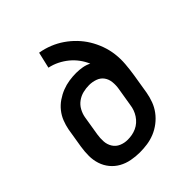

<svg xmlns="http://www.w3.org/2000/svg" viewBox="-203 -867 1006 1006"><g transform="rotate(-45 300.0 -363.5)"><path d="M254 8Q223 8 192 2Q161 -4 135 -18.5Q109 -33 90 -56Q71 -79 61.5 -108Q52 -137 52 -168.5Q52 -200 57 -232L75 -342Q80 -368 90 -393.5Q100 -419 117.5 -441Q135 -463 158.5 -479Q182 -495 207.5 -505Q233 -515 259.5 -519Q286 -523 312 -523Q335 -523 357.5 -519Q380 -515 399 -505Q388 -531 371 -554Q354 -577 332 -595Q310 -613 284 -626Q258 -639 229 -645L250 -735Q286 -729 319.5 -715.5Q353 -702 382 -682Q411 -662 435.5 -636.5Q460 -611 478 -581.5Q496 -552 508.5 -518Q521 -484 525.5 -447.5Q530 -411 527 -373.5Q524 -336 518 -298L500 -188Q495 -160 485 -133Q475 -106 457.5 -82.5Q440 -59 416 -40.5Q392 -22 365 -11Q338 0 310 4Q282 8 254 8ZM256 -84Q273 -84 289 -87Q305 -90 320.5 -97Q336 -104 349 -115.5Q362 -127 371.5 -141.5Q381 -156 386.5 -171.5Q392 -187 394 -203L411 -306Q415 -330 412.5 -354Q410 -378 397 -396Q384 -414 361.5 -422Q339 -430 315 -430Q292 -430 269.5 -424.5Q247 -419 227.5 -405Q208 -391 196.5 -370Q185 -349 181 -327L163 -217Q159 -192 160.5 -167.5Q162 -143 174.5 -123Q187 -103 209 -93.5Q231 -84 256 -84Z"/></g></svg>

Font: Iosevka Curly SmBdEx
Style: Italic
Weight: 600
Width: 7
Italic angle: -9°
Monospace: yes
Designer: Belleve Invis
Foundry: Belleve Invis
Version: Version 11.1.0; ttfautohint (v1.8.3)